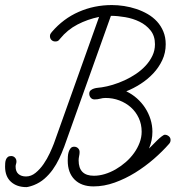

<svg xmlns="http://www.w3.org/2000/svg" viewBox="-20 -747 708 775"><path d="M203.1 -579.6Q193.8 -579.6 187.7 -585.7Q181.6 -591.8 181.6 -601.1Q181.6 -606.4 183.6 -610.1Q185.5 -613.8 189 -617.7Q235.4 -671.9 297.9 -699.2Q360.4 -726.6 431.6 -726.6Q455.6 -726.6 481 -722.7Q506.3 -718.8 530.5 -710.7Q554.7 -702.6 576.2 -690.2Q597.7 -677.7 613.8 -660.2Q629.9 -642.6 639.4 -619.6Q648.9 -596.7 648.9 -568.4Q648.9 -533.7 635 -504.2Q621.1 -474.6 598.6 -450.7Q576.2 -426.8 547.6 -408.4Q519 -390.1 489.7 -378.4Q513.2 -367.2 532.5 -350.1Q551.8 -333 565.7 -311.8Q579.6 -290.5 587.4 -265.9Q595.2 -241.2 595.2 -215.3Q595.2 -197.8 591.8 -180.9Q588.4 -164.1 581.5 -147.5Q585.9 -151.4 594.7 -160.6Q603.5 -169.9 613.3 -179.4Q623 -189 632.1 -196Q641.1 -203.1 645.5 -203.1Q653.8 -203.1 661.1 -197.3Q668.5 -191.4 668.5 -182.1Q668.5 -172.9 662.6 -166.5Q635.7 -135.7 600.6 -105.2Q565.4 -74.7 525.6 -50Q485.8 -25.4 442.9 -10Q399.9 5.4 357.4 5.4Q308.6 5.4 281 -22.2Q253.4 -49.8 253.4 -98.6Q253.4 -105 253.9 -114.7Q254.4 -124.5 257.1 -133.3Q259.8 -142.1 264.9 -148.4Q270 -154.8 279.3 -154.8Q288.6 -154.8 294.9 -148.7Q301.3 -142.6 301.3 -133.3Q301.3 -125 299.3 -116.5Q297.4 -107.9 297.4 -99.6Q297.4 -37.6 358.9 -37.6Q380.4 -37.6 403.1 -44.4Q425.8 -51.3 447.3 -63.7Q468.8 -76.2 487.8 -92.8Q506.8 -109.4 521 -129.2Q535.2 -148.9 543.5 -170.9Q551.8 -192.9 551.8 -215.3Q551.8 -245.6 540 -270.8Q528.3 -295.9 508.3 -313.7Q488.3 -331.5 461.9 -341.6Q435.5 -351.6 406.2 -351.6Q395 -351.6 384.3 -348.6Q373.5 -345.7 361.8 -345.7Q352.1 -345.7 346.2 -352.5Q340.3 -359.4 340.3 -368.7Q340.3 -377.4 345.9 -382.3Q351.6 -387.2 359.4 -389.6Q367.2 -392.1 376 -392.8Q384.8 -393.6 390.6 -394.5Q411.1 -397.5 435.3 -404.8Q459.5 -412.1 483.4 -423.1Q507.3 -434.1 529.3 -449Q551.3 -463.9 568.1 -482.2Q585 -500.5 595.2 -522Q605.5 -543.5 605.5 -568.4Q605.5 -602.1 587.6 -624.3Q569.8 -646.5 543.2 -659.4Q516.6 -672.4 485.6 -677.7Q454.6 -683.1 427.7 -683.1L238.3 -152.3Q237.8 -151.9 237.8 -151.4Q229.5 -128.9 218.5 -106Q207.5 -83 192.9 -62.5Q178.2 -42 159.4 -25.6Q140.6 -9.3 117.2 0Q114.7 1 110.6 2.4Q106.4 3.9 102.1 5.1Q97.7 6.3 93.5 7.3Q89.4 8.3 86.9 8.3Q47.9 8.3 24.2 -13.2Q0.5 -34.7 0.5 -74.7Q0.5 -81.1 1 -88.6Q1.5 -96.2 3.9 -102.5Q6.3 -108.9 11.2 -113Q16.1 -117.2 24.9 -117.2Q34.2 -117.2 40.3 -110.8Q46.4 -104.5 46.4 -95.2Q46.4 -89.8 44.7 -85Q43 -80.1 43 -74.7Q43 -54.7 54.4 -44.7Q65.9 -34.7 85 -34.7Q105.5 -34.7 123.5 -49.3Q141.6 -64 156 -85Q170.4 -106 180.9 -128.7Q191.4 -151.4 197.3 -167L379.9 -678.7Q334 -669.4 293 -648.2Q252 -627 222.2 -590.3Q218.3 -585 214.6 -582.3Q210.9 -579.6 203.1 -579.6Z"/></svg>

Font: Helvetia Verbundene
Style: Regular
Weight: 400
Designer: Peter Wiegel, original typeface by Carl Albert Fahrenwaldt 1901
Foundry: Peter Wiegel
Version: Version 2.000